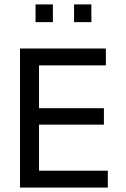

<svg xmlns="http://www.w3.org/2000/svg" viewBox="-20 -847 567 867"><path d="M466.8 0V-76.2H156.2V-284.2H449.2V-358.4H156.2V-551.8H458V-627.9H70.3V0ZM314.5 -747.1V-827.1H392.6V-747.1ZM140.6 -747.1V-827.1H218.8V-747.1Z"/></svg>

Font: Namkio Khamti
Style: Regular
Weight: 400
Designer: Debbi Hosken
Foundry: SIL International
Version: Version 3.917